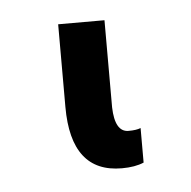

<svg xmlns="http://www.w3.org/2000/svg" viewBox="-30 19 266 268"><g transform="rotate(-5 102.5 153.0)"><path d="M125 48.8V170.9Q126 205.6 145 205.6Q156.2 205.6 162.1 203.1V251.5Q149.9 256.8 131.3 256.8Q60.1 256.8 60.1 164.6V48.8Z"/></g></svg>

Font: Roboto Condensed
Style: Regular
Weight: 400
Designer: Google
Version: Version 2.001047; 2015